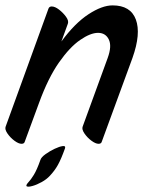

<svg xmlns="http://www.w3.org/2000/svg" viewBox="-50 -499 532 713"><path d="M-29 -29 130 -467Q133 -475 142 -475Q154 -475 169 -463.5Q184 -452 195 -437Q206 -422 202 -411L178 -345Q228 -413 278.5 -446Q329 -479 368 -479Q435 -479 454.5 -426.5Q474 -374 442 -284L328 27Q326 35 316 35Q305 35 289.5 23.5Q274 12 263.5 -3.5Q253 -19 257 -29L350 -284Q366 -328 354 -352.5Q342 -377 314 -377Q286 -377 247.5 -350.5Q209 -324 169 -267Q129 -210 95 -117L42 27Q40 35 30 35Q19 35 3.5 23.5Q-12 12 -22.5 -3.5Q-33 -19 -29 -29ZM191 53Q177 92 165 113.5Q153 135 135 154Q123 167 105 177Q87 187 71 191.5Q55 196 49.5 193Q44 190 57 176Q64 169 75.5 150.5Q87 132 100 95Q103 85 119 73.5Q135 62 153 53.5Q171 45 183 43.5Q195 42 191 53Z"/></svg>

Font: Story Script
Style: Regular
Weight: 400
Designer: Lana Roulhac, Ben Buysse
Version: Version 1.000; ttfautohint (v1.8.4.7-5d5b)